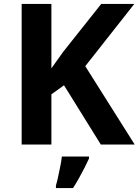

<svg xmlns="http://www.w3.org/2000/svg" viewBox="-20 -734 704 975"><path d="M664 0H492L305 -301L241 -255V0H90V-714H241V-387Q256 -408 271 -429Q286 -450 301 -471L494 -714H662L413 -398ZM432 71Q422 93 409.5 117.5Q397 142 382.5 168Q368 194 351 221H264V208Q270 188 275.5 162Q281 136 286.5 109Q292 82 294 61H432Z"/></svg>

Font: Noto Sans Balinese
Style: Regular
Weight: 400
Designer: Aditya Bayu, David Williams
Foundry: David Williams
Version: Version 2.003